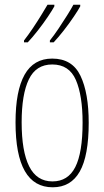

<svg xmlns="http://www.w3.org/2000/svg" viewBox="-20 -786 443 816"><path d="M357 -264Q357 -124 319 -57Q281 10 204 10Q46 10 46 -266Q46 -400 84.5 -468.5Q123 -537 202 -537Q287 -537 322 -464Q357 -391 357 -264ZM72 -266Q72 -143 104 -79Q136 -15 203 -15Q269 -15 300 -76Q331 -137 331 -265Q331 -380 302.5 -446Q274 -512 202 -512Q133 -512 102.5 -448.5Q72 -385 72 -266ZM321 -759Q313 -744 293.5 -715Q274 -686 250.5 -656Q227 -626 208 -606H192V-614Q209 -635 228.5 -664Q248 -693 265.5 -721Q283 -749 292 -766H321ZM211 -759Q203 -744 183.5 -715Q164 -686 140.5 -656Q117 -626 98 -606H82V-614Q100 -637 119.5 -666Q139 -695 155.5 -722Q172 -749 182 -766H211Z"/></svg>

Font: Noto Sans Lao Looped ExtraCondensed Thin
Style: Regular
Weight: 100
Width: 2
Designer: Mark Frömberg, Ben Mitchell
Foundry: The Fontpad Ltd
Version: Version 1.002; ttfautohint (v1.8.4.7-5d5b)